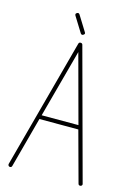

<svg xmlns="http://www.w3.org/2000/svg" viewBox="-125 -894 664 958"><g transform="rotate(15 207.0 -415.0)"><path d="M26 0Q20 0 17.5 -4.5Q15 -9 16 -13L196 -682Q198 -690 206 -690Q215 -690 217 -682L398 -13Q400 -9 397 -4.5Q394 0 388 0Q380 0 378 -8L307 -269H106L36 -8Q34 0 26 0ZM112 -290H302L207 -642ZM209 -732Q201 -727 195 -735L146 -814Q142 -822 147 -826Q152 -830 156 -830Q161 -830 164 -825L213 -746Q219 -738 209 -732Z"/></g></svg>

Font: Zen Loop
Style: Regular
Weight: 400
Designer: Yoshimichi Ohira
Foundry: A-1 Corp ZenFonts
Version: Version 1.000; ttfautohint (v1.8.3)